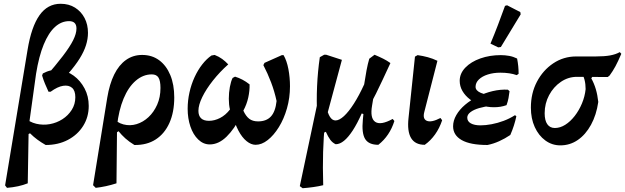

<svg xmlns="http://www.w3.org/2000/svg" viewBox="-20 -758 3311 1017"><path d="M17 237 7 224 126 -494Q146 -616 189 -677Q232 -738 301 -738Q345 -738 377.5 -717.5Q410 -697 428 -662.5Q446 -628 446 -584Q446 -552 435.5 -518.5Q425 -485 402 -448Q379 -411 341 -367.5Q303 -324 248 -272L216 -344Q276 -413 313 -461.5Q350 -510 367.5 -545Q385 -580 385 -607Q385 -646 346 -646Q305 -646 271 -615Q237 -584 211.5 -522Q186 -460 171 -367L132 -86L127 213Q80 232 17 237ZM222 10Q199 -3 178.5 -18Q158 -33 139 -52L93 -28L108 -137Q136 -111 172 -102.5Q208 -94 244 -100.5Q280 -107 310.5 -126.5Q341 -146 360 -176Q379 -206 379 -243Q379 -278 361.5 -293Q344 -308 314.5 -303.5Q285 -299 248 -272H237Q227 -294 218.5 -314Q210 -334 203 -358L207 -369Q250 -392 292.5 -387.5Q335 -383 370.5 -357Q406 -331 428 -289.5Q450 -248 450 -197Q450 -138 420.5 -91Q391 -44 339.5 -17Q288 10 222 10Z M487 237 473 223 548 -240Q560 -313 585 -363.5Q610 -414 647.5 -440.5Q685 -467 733 -467Q785 -467 823 -439Q861 -411 882 -360.5Q903 -310 903 -242Q903 -164 877.5 -107Q852 -50 805 -19.5Q758 11 692 10Q664 -7 644 -25Q624 -43 608 -63L555 -28L571 -140Q599 -108 634 -99Q669 -90 703.5 -100.5Q738 -111 766.5 -137.5Q795 -164 812.5 -203.5Q830 -243 830 -292Q830 -330 819.5 -347Q809 -364 784 -364Q738 -364 699 -330.5Q660 -297 634.5 -235.5Q609 -174 600 -92L597 213Q569 222 541.5 228Q514 234 487 237Z M1117 -467Q1140 -458 1157 -445.5Q1174 -433 1189 -417Q1144 -377 1108 -331.5Q1072 -286 1051.5 -244Q1031 -202 1031 -171Q1031 -145 1045 -131.5Q1059 -118 1087 -118Q1116 -118 1145.5 -133Q1175 -148 1198 -178Q1192 -203 1192 -235Q1192 -267 1197.5 -297Q1203 -327 1212 -345L1225 -352Q1245 -346 1264 -336Q1283 -326 1302 -311Q1303 -278 1295 -241.5Q1287 -205 1269 -172Q1282 -143 1300 -129Q1318 -115 1347 -115Q1391 -115 1415 -141Q1439 -167 1445 -223Q1434 -274 1416 -321.5Q1398 -369 1375 -413L1381 -425L1473 -466H1482Q1499 -437 1507.5 -392.5Q1516 -348 1516 -301Q1516 -240 1500 -184Q1484 -128 1457 -84.5Q1430 -41 1398 -16Q1366 9 1334 9Q1310 9 1286 -10.5Q1262 -30 1243 -66Q1224 -102 1211 -151L1256 -144Q1222 -75 1180 -34Q1138 7 1091 7Q1057 7 1030 -19Q1003 -45 988.5 -88Q974 -131 974 -182Q974 -225 983.5 -268Q993 -311 1010.5 -349Q1028 -387 1051 -416.5Q1074 -446 1100 -464Z M1758 6Q1741 -2 1729.5 -17.5Q1718 -33 1706 -60L1649 -33L1708 -196Q1723 -120 1757 -120Q1777 -120 1802 -143Q1827 -166 1854.5 -209Q1882 -252 1909 -311Q1915 -351 1921.5 -385.5Q1928 -420 1936 -447L1964 -468Q1990 -457 2010 -447Q2030 -437 2048 -424Q2003 -326 1971.5 -262Q1940 -198 1911 -152L1896 -157Q1872 -103 1848.5 -67Q1825 -31 1802.5 -12.5Q1780 6 1758 6ZM1583 239 1568 228 1674 -272 1660 -143Q1656 -223 1659.5 -301Q1663 -379 1674 -455L1697 -468H1708L1791 -441L1701 -107Q1694 -34 1691.5 46.5Q1689 127 1692 223Q1668 229 1639 233Q1610 237 1583 239ZM1984 9Q1933 9 1914 -22Q1895 -53 1902 -124L1914 -249L1964 -278L1951 -200Q1939 -132 1967.5 -112.5Q1996 -93 2060 -128L2069 -117Q2044 -38 1984 9Z M2230 9Q2128 9 2144 -134L2178 -458L2192 -466Q2220 -462 2246 -455Q2272 -448 2297 -436L2228 -167Q2217 -128 2241 -118Q2265 -108 2313 -133L2322 -121Q2308 -79 2284.5 -46Q2261 -13 2230 9Z M2562 10Q2471 10 2425.5 -16Q2380 -42 2380 -89Q2380 -119 2397 -148.5Q2414 -178 2443.5 -203Q2473 -228 2511 -247Q2549 -266 2590 -275.5Q2631 -285 2670 -283L2679 -275Q2677 -257 2673.5 -238.5Q2670 -220 2663 -201Q2622 -202 2584.5 -198Q2547 -194 2518 -185.5Q2489 -177 2472 -164Q2455 -151 2455 -135Q2455 -115 2474 -104.5Q2493 -94 2525 -94Q2552 -94 2584 -100Q2616 -106 2648 -118Q2680 -130 2708 -148L2715 -142Q2710 -118 2702 -93Q2694 -68 2683 -43Q2655 -24 2624 -10Q2593 4 2562 10ZM2596 -190Q2560 -190 2527.5 -201Q2495 -212 2469.5 -231.5Q2444 -251 2429.5 -276Q2415 -301 2415 -330Q2415 -369 2445 -400Q2475 -431 2524.5 -448.5Q2574 -466 2632 -466Q2655 -466 2677 -462Q2699 -458 2719 -448Q2723 -428 2725 -408Q2727 -388 2727 -367L2717 -360Q2681 -373 2630 -373Q2594 -373 2564 -363.5Q2534 -354 2516.5 -337Q2499 -320 2499 -298Q2499 -278 2527 -266Q2555 -254 2605 -252L2663 -201Q2646 -195 2630 -192.5Q2614 -190 2596 -190ZM2738 -682 2633 -509 2619 -507 2578 -527Q2599 -577 2618 -627Q2637 -677 2655 -727L2666 -730L2736 -694Z M2948 12Q2904 12 2868.5 -14Q2833 -40 2812.5 -85Q2792 -130 2792 -188Q2792 -264 2824 -325Q2856 -386 2910.5 -422.5Q2965 -459 3032 -459H3136Q3182 -459 3212 -464.5Q3242 -470 3263 -482L3271 -473Q3254 -433 3240 -407Q3226 -381 3209 -358L3199 -350L3036 -351Q2990 -351 2951 -324.5Q2912 -298 2888.5 -254Q2865 -210 2865 -158Q2865 -120 2879 -100Q2893 -80 2919 -80Q2947 -80 2974 -97Q3001 -114 3024 -143.5Q3047 -173 3062.5 -210Q3078 -247 3082 -286Q3082 -313 3076 -336Q3070 -359 3059 -371L3134 -377L3112 -343Q3127 -316 3136 -285.5Q3145 -255 3149 -218Q3139 -149 3110.5 -97Q3082 -45 3040.5 -16.5Q2999 12 2948 12Z"/></svg>

Font: Alegreya SemiBold
Style: Italic
Weight: 600
Italic angle: -7°
Designer: Juan Pablo del Peral
Foundry: Huerta Tipografica
Version: Version 2.009